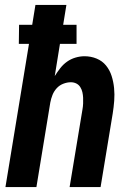

<svg xmlns="http://www.w3.org/2000/svg" viewBox="-20 -755 540 775"><path d="M2 0 97 -578H56L57 -655H110L123 -735H248L235 -655H289V-578H222L201 -448Q211 -464 223 -479.5Q235 -495 250.5 -506Q266 -517 284.5 -522.5Q303 -528 321 -528Q347 -528 370 -518.5Q393 -509 408 -490.5Q423 -472 430.5 -448.5Q438 -425 440.5 -399.5Q443 -374 441 -348Q439 -322 435 -297L386 0H261L313 -314Q315 -325 315.5 -337Q316 -349 315.5 -360.5Q315 -372 312.5 -383Q310 -394 304 -403.5Q298 -413 288 -418Q278 -423 266 -423Q251 -423 235.5 -417Q220 -411 209 -399Q198 -387 192 -372Q186 -357 183 -341L127 0Z"/></svg>

Font: Iosevka Term Curly XBd Obl
Style: Regular
Weight: 800
Italic angle: -9°
Designer: Belleve Invis
Foundry: Belleve Invis
Version: Version 32.3.0